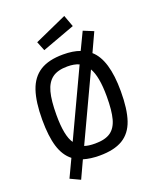

<svg xmlns="http://www.w3.org/2000/svg" viewBox="-186 -1041 1030 1267"><g transform="rotate(-20 329.0 -408.0)"><path d="M53 0ZM89 86 148 -39Q98 -78 75.5 -151.5Q53 -225 53 -341Q53 -465 79.5 -543.5Q106 -622 166.5 -660.5Q227 -699 329 -699Q399 -699 447 -681L505 -802L576 -773L515 -641Q605 -563 605 -341Q605 -215 579 -138.5Q553 -62 492.5 -25.5Q432 11 329 11Q266 11 216 -4L159 119ZM410 -600Q377 -615 329 -615Q260 -615 222 -586.5Q184 -558 168 -498.5Q152 -439 152 -338Q152 -190 192 -135ZM506 -340Q506 -481 469 -543L254 -84Q281 -74 329 -74Q399 -74 437 -100.5Q475 -127 490.5 -184Q506 -241 506 -340ZM197 -833 424 -935 454 -853 223 -768Z"/></g></svg>

Font: sheba-seeBold
Style: Regular
Weight: 600
Designer: Mohamed Galeb, the designers
Foundry: Kief Type Foundry
Version: Version 2.010; ttfautohint (v1.5.33-1714) -l 8 -r 50 -G 200 